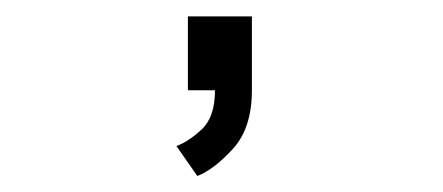

<svg xmlns="http://www.w3.org/2000/svg" viewBox="-20 -110 540 234"><path d="M209 0V-90H287V0Q287 46 264 71.2Q241 96.5 220.5 104.5L195 68Q210 62.5 226 47.5Q242 32.5 242 0Z"/></svg>

Font: Trispace ExtraLight
Style: Regular
Weight: 200
Designer: Tyler Finck
Foundry: Etcetera Type Company
Version: Version 1.210; ttfautohint (v1.8.3)